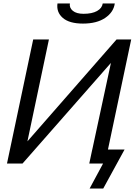

<svg xmlns="http://www.w3.org/2000/svg" viewBox="-20 -936 771 1099"><path d="M20 0 170 -710H260L137 -127L647 -710H731L581 0H491L615 -576L109 0ZM455 -801Q377 -801 339.5 -833.5Q302 -866 309 -916H380Q376 -891 397 -874Q418 -857 458 -857Q507 -857 535.5 -873Q564 -889 568 -916H637Q630 -866 582 -833.5Q534 -801 455 -801ZM493 143 570 0H491L508 -80H693L571 143Z"/></svg>

Font: Raleway Medium
Style: Italic
Weight: 500
Italic angle: -12°
Designer: Matt McInerney, Pablo Impallari, Rodrigo Fuenzalida
Foundry: Matt McInerney, Pablo Impallari, Rodrigo Fuenzalida
Version: Version 4.026